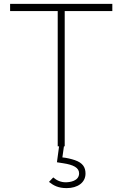

<svg xmlns="http://www.w3.org/2000/svg" viewBox="-20 -753 630 988"><path d="M558 -733H32V-696H277V0H284L273 82L305 87C358 95 387 110 387 139C387 179 339 185 318 185C294 185 272 176 254 160L232 183C256 202 280 215 323 215C379 215 420 187 420 140C420 108 406 85 365 71C347 65 323 59 301 57L309 0H313V-696H558Z"/></svg>

Font: Kreadon Extra Light
Style: Regular
Weight: 200
Designer: kohakuno
Foundry: StudioGnu
Version: Version 1.000;Glyphs 3.1.2 (3151)